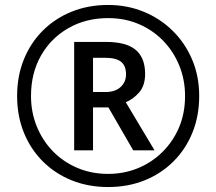

<svg xmlns="http://www.w3.org/2000/svg" viewBox="-20 -744 872 774"><path d="M416 10Q336 10 269 -17Q202 -44 152.5 -93.5Q103 -143 76 -210Q49 -277 49 -357Q49 -437 76 -504Q103 -571 152.5 -620.5Q202 -670 269 -697Q336 -724 416 -724Q492 -724 558.5 -697Q625 -670 675.5 -620.5Q726 -571 754.5 -504Q783 -437 783 -357Q783 -277 756 -210Q729 -143 679.5 -93.5Q630 -44 563 -17Q496 10 416 10ZM416 -43Q480 -43 536 -66Q592 -89 635 -131.5Q678 -174 702 -231Q726 -288 726 -357Q726 -422 703 -479Q680 -536 638.5 -579Q597 -622 540.5 -646.5Q484 -671 416 -671Q326 -671 255.5 -630.5Q185 -590 145 -519.5Q105 -449 105 -357Q105 -292 128 -235Q151 -178 192.5 -135Q234 -92 291 -67.5Q348 -43 416 -43ZM279 -138V-575H407Q489 -575 527 -543Q565 -511 565 -446Q565 -399 541 -371.5Q517 -344 487 -332L603 -138H517L417 -311H355V-138ZM405 -373Q444 -373 466 -393Q488 -413 488 -444Q488 -479 468 -495Q448 -511 404 -511H355V-373Z"/></svg>

Font: Noto Sans Historical
Style: Regular
Weight: 400
Designer: Monotype Design Team
Foundry: Monotype Imaging Inc.
Version: Version 2.013; ttfautohint (v1.8.4.7-5d5b)